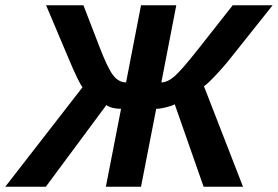

<svg xmlns="http://www.w3.org/2000/svg" viewBox="-62 -708 1054 728"><path d="M397 -295.4Q361.3 -295.4 341.3 -309.6L111.8 0H-42L251 -377.4Q237.3 -392.6 196.8 -489.3L112.8 -688H254.4L315.4 -529.8Q345.2 -452.1 365.7 -424.3Q387.2 -395.5 416 -395.5L472.7 -688H606.4L549.8 -395.5Q573.2 -395.5 601.6 -420.4Q615.7 -433.1 639.2 -460.4Q662.6 -487.8 695.8 -529.8L820.3 -688H971.7L813.5 -489.3Q798.3 -469.7 778.1 -447Q757.8 -424.3 739.7 -406Q721.7 -387.7 711.4 -380.9L859.4 0H710L600.6 -312.5Q589.8 -306.6 567.6 -301Q545.4 -295.4 530.3 -295.4L472.7 0H339.4Z"/></svg>

Font: Arimo
Style: Bold Italic
Weight: 700
Italic angle: -12°
Designer: Steve Matteson
Foundry: Monotype Imaging Inc.
Version: Version 1.33